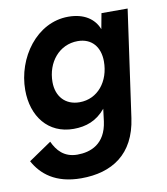

<svg xmlns="http://www.w3.org/2000/svg" viewBox="-81 -571 740 853"><g transform="rotate(-10 289.0 -144.5)"><path d="M217.5 214C356 214 460 149 482.5 -10.5L550.5 -493H432.5L419.5 -423C400.5 -472 354.5 -503 284 -503C141 -503 39.5 -360 39.5 -215C39.5 -96.5 107 -8 222 -8C278.5 -8 327 -25.5 366.5 -73.5L359.5 -17.5C346 83 278 107.5 218.5 107.5C158 107.5 127.5 70.5 109 30L6 100C39.5 161 100.5 214 217.5 214ZM165 -229C165 -318 223 -389 306.5 -389C370 -389 406 -345 406 -280C406 -190.5 351 -120 268.5 -120C204 -120 165 -164.5 165 -229Z"/></g></svg>

Font: HK Grotesk
Style: Bold Italic
Weight: 700
Italic angle: -16°
Designer: Alfredo Marco Pradil
Foundry: Hanken Design Co.
Version: Version 3.001;FEAKit 1.0